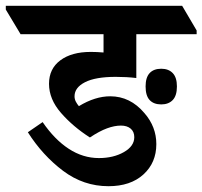

<svg xmlns="http://www.w3.org/2000/svg" viewBox="-78 -645 698 662"><path d="M296 -3Q210 -3 139.5 -56Q69 -109 18 -189L69 -224Q110 -164 159 -132Q208 -100 263 -100Q313 -100 349 -120.5Q385 -141 385 -172Q385 -191 372.5 -201.5Q360 -212 339 -212Q317 -212 291 -202.5Q265 -193 232 -171Q174 -208 132.5 -255.5Q91 -303 91 -356Q91 -408 130 -437Q169 -466 235 -466Q256 -466 279 -464V-527H-7L-58 -612V-625H550L600 -540V-527H392V-376Q359 -380 321 -380Q251 -380 215 -361.5Q179 -343 179 -313Q179 -303 183.5 -294.5Q188 -286 194 -279Q250 -313 302 -313Q371 -313 420 -255Q461 -208 461 -148Q461 -84 416.5 -43.5Q372 -3 296 -3ZM478 -285Q452 -285 438 -300Q424 -315 424 -347Q424 -378 438 -393Q452 -408 478 -408Q503 -408 517.5 -393Q532 -378 532 -347Q532 -315 517.5 -300Q503 -285 478 -285Z"/></svg>

Font: Noto Serif Devanagari SemiCondensed
Style: Bold
Weight: 700
Width: 4
Designer: Universal Thirst, Indian Type Foundry and the Monotype Design Team
Foundry: Monotype Imaging Inc.
Version: Version 2.004; ttfautohint (v1.8.4.7-5d5b)